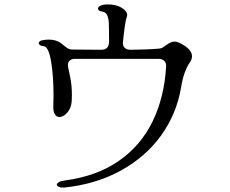

<svg xmlns="http://www.w3.org/2000/svg" viewBox="-20 -799 1040 868"><path d="M237 36Q237 30 246 24.5Q255 19 272 17Q417 -2 517 -71.5Q617 -141 670 -250.5Q723 -360 731 -498Q732 -515 722.5 -524Q713 -533 696 -533H319Q304 -533 295.5 -525.5Q287 -518 287 -505Q287 -499 288 -495Q289 -488 297 -451.5Q305 -415 305 -368Q305 -350 304 -340Q302 -311 284.5 -290.5Q267 -270 249 -270Q236 -270 228 -282.5Q220 -295 221 -321L222 -365Q222 -455 211 -521Q200 -587 178 -590Q167 -591 161 -595Q155 -599 155 -604Q155 -608 159.5 -612Q164 -616 172 -617Q187 -620 200 -620Q234 -620 257 -603Q262 -599 271.5 -591Q281 -583 289 -579Q297 -575 306 -575L438 -574Q473 -574 473 -611Q473 -671 472 -694Q471 -717 464 -731Q457 -745 441 -747Q432 -748 427.5 -751.5Q423 -755 423 -760Q423 -768 434.5 -773.5Q446 -779 468 -779Q505 -779 530 -764Q555 -749 555 -730Q555 -727 553 -721Q548 -708 543.5 -675Q539 -642 536 -610Q534 -593 543 -583.5Q552 -574 571 -574Q699 -576 712 -582Q720 -587 730.5 -594.5Q741 -602 750 -606.5Q759 -611 769 -611Q780 -611 790 -606Q848 -578 848 -545Q848 -531 838 -516Q827 -502 816 -473Q805 -444 799 -406Q779 -285 709 -187.5Q639 -90 526.5 -28Q414 34 270 49Q256 50 246.5 46Q237 42 237 36Z"/></svg>

Font: Hina Mincho
Style: Regular
Weight: 400
Designer: satsuyako
Foundry: satsuyako
Version: Version 1.100